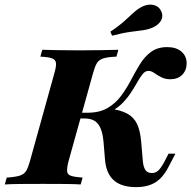

<svg xmlns="http://www.w3.org/2000/svg" viewBox="-51 -782 811 814"><path d="M525.8 11.3Q465.3 11.3 432.7 -16.5Q400 -44.4 394.4 -102.4L387.9 -180.6Q384.7 -216.1 375.4 -237.9Q366.1 -259.7 349.6 -269.8Q333.1 -279.8 306.5 -279.8H272.6L279 -304H318.5Q371 -304 405.2 -324.2Q439.5 -344.4 462.9 -376.2Q486.3 -408.1 504.8 -443.5Q523.4 -479 542.7 -510.5Q562.1 -541.9 589.5 -562.1Q616.9 -582.3 658.1 -582.3Q696 -582.3 718.1 -563.3Q740.3 -544.4 740.3 -513.7Q740.3 -483.9 721.4 -464.9Q702.4 -446 671.8 -446Q649.2 -446 632.3 -454.8Q615.3 -463.7 602.8 -472.6Q590.3 -481.5 578.2 -481.5Q564.5 -481.5 553.2 -467.3Q541.9 -453.2 529.4 -430.6Q516.9 -408.1 500.4 -383.9Q483.9 -359.7 461.3 -338.3Q438.7 -316.9 406.5 -304.8L410.5 -321.8Q458.9 -316.1 487.5 -300.8Q516.1 -285.5 529.8 -256.9Q543.5 -228.2 547.6 -180.6L554.8 -96.8Q557.3 -72.6 566.1 -60.5Q575 -48.4 592.7 -48.4Q608.1 -48.4 619.4 -58.5Q630.6 -68.5 644.4 -93.5L663.7 -130.6H692.7L662.9 -73.4Q639.5 -28.2 607.3 -8.5Q575 11.3 525.8 11.3ZM-30.6 0 -22.6 -29Q14.5 -31.5 33.1 -37.5Q51.6 -43.5 60.1 -57.7Q68.5 -71.8 75.8 -98.4L179.8 -472.6Q187.9 -500.8 186.3 -514.9Q184.7 -529 169.4 -534.7Q154 -540.3 120.2 -541.9L128.2 -571Q150.8 -570.2 190.3 -569.4Q229.8 -568.5 286.3 -568.5Q340.3 -568.5 382.3 -569.4Q424.2 -570.2 450.8 -571L442.7 -541.9Q404 -540.3 385.5 -533.9Q366.9 -527.4 358.9 -512.9Q350.8 -498.4 343.5 -471.8L239.5 -98.4Q232.3 -70.2 233.5 -56Q234.7 -41.9 250 -36.7Q265.3 -31.5 299.2 -29L291.1 0Q268.5 -1.6 227.8 -2Q187.1 -2.4 129.8 -2.4Q73.4 -2.4 32.7 -2Q-8.1 -1.6 -30.6 0ZM424.2 -630.6 416.9 -647.6Q456.5 -674.2 479.4 -695.6Q502.4 -716.9 519.4 -731.9Q536.3 -746.8 555.6 -755.6Q579.8 -766.1 601.6 -760.5Q623.4 -754.8 632.3 -734.7Q641.9 -715.3 632.7 -696.8Q623.4 -678.2 598.4 -666.1Q579 -657.3 556 -654Q533.1 -650.8 501.6 -646.8Q470.2 -642.7 424.2 -630.6Z"/></svg>

Font: Playfair 5pt SemiExpanded Light Black
Style: Italic
Weight: 900
Italic angle: -15.6°
Version: Version 2.001;gftools[0.9.30]